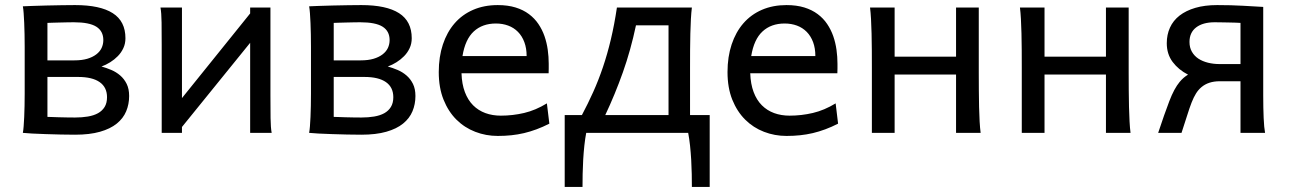

<svg xmlns="http://www.w3.org/2000/svg" viewBox="-20 -528 5125 763"><path d="M168.5 -63.5Q173.3 -63.5 185.8 -63Q198.2 -62.5 213.9 -62Q229.5 -61.5 246.8 -61.3Q264.2 -61 278.3 -61Q305.7 -61 329.1 -64.9Q352.5 -68.8 369.4 -78.1Q386.2 -87.4 395.8 -103Q405.3 -118.7 405.3 -141.6Q405.3 -181.2 376 -201.7Q346.7 -222.2 290.5 -222.2H168.5ZM493.2 -146.5Q493.2 -113.8 481.4 -85.7Q469.7 -57.6 444.1 -36.9Q418.5 -16.1 377.4 -4.4Q336.4 7.3 278.3 7.3Q252.4 7.3 221.4 6.6Q190.4 5.9 161.1 4.9Q131.8 3.9 107.7 2.7Q83.5 1.5 70.8 0Q72.8 -10.3 74 -26.4Q75.2 -42.5 76.2 -63Q77.1 -83.5 77.6 -107.2Q78.1 -130.9 78.1 -156.2V-341.8Q78.1 -366.7 77.6 -391.4Q77.1 -416 76.2 -437.3Q75.2 -458.5 74 -475.6Q72.8 -492.7 70.8 -502.9Q82 -503.4 107.7 -504.4Q133.3 -505.4 164.1 -506.1Q194.8 -506.8 225.8 -507.3Q256.8 -507.8 278.3 -507.8Q377.9 -507.8 428.2 -475.6Q478.5 -443.4 478.5 -376Q478.5 -354.5 470.2 -336.7Q461.9 -318.8 448.2 -304.9Q434.6 -291 417.7 -280.5Q400.9 -270 383.3 -263.7Q402.8 -258.3 422.4 -250Q441.9 -241.7 457.8 -228Q473.6 -214.4 483.4 -194.6Q493.2 -174.8 493.2 -146.5ZM168.5 -288.1H275.9Q305.2 -288.1 326.7 -294.4Q348.1 -300.8 362.5 -311.8Q377 -322.8 383.8 -337.4Q390.6 -352.1 390.6 -368.7Q390.6 -404.3 362.8 -421.9Q335 -439.5 273.4 -439.5Q263.7 -439.5 248 -439.2Q232.4 -439 216.6 -438.5Q200.7 -438 187.3 -437.7Q173.8 -437.5 168.5 -437Z M703.1 -498V-138.2L974.1 -474.6V-498H1054.7V-148.9Q1054.7 -98.1 1055.2 -59.3Q1055.7 -20.5 1059.6 0H974.1V-357.9L703.1 -23.4V0H622.6V-349.1Q622.6 -399.9 622.1 -438.7Q621.6 -477.5 617.7 -498Z M1306.2 -63.5Q1311 -63.5 1323.5 -63Q1335.9 -62.5 1351.6 -62Q1367.2 -61.5 1384.5 -61.3Q1401.9 -61 1416 -61Q1443.4 -61 1466.8 -64.9Q1490.2 -68.8 1507.1 -78.1Q1523.9 -87.4 1533.4 -103Q1543 -118.7 1543 -141.6Q1543 -181.2 1513.7 -201.7Q1484.4 -222.2 1428.2 -222.2H1306.2ZM1630.9 -146.5Q1630.9 -113.8 1619.1 -85.7Q1607.4 -57.6 1581.8 -36.9Q1556.2 -16.1 1515.1 -4.4Q1474.1 7.3 1416 7.3Q1390.1 7.3 1359.1 6.6Q1328.1 5.9 1298.8 4.9Q1269.5 3.9 1245.4 2.7Q1221.2 1.5 1208.5 0Q1210.4 -10.3 1211.7 -26.4Q1212.9 -42.5 1213.9 -63Q1214.8 -83.5 1215.3 -107.2Q1215.8 -130.9 1215.8 -156.2V-341.8Q1215.8 -366.7 1215.3 -391.4Q1214.8 -416 1213.9 -437.3Q1212.9 -458.5 1211.7 -475.6Q1210.4 -492.7 1208.5 -502.9Q1219.7 -503.4 1245.4 -504.4Q1271 -505.4 1301.8 -506.1Q1332.5 -506.8 1363.5 -507.3Q1394.5 -507.8 1416 -507.8Q1515.6 -507.8 1565.9 -475.6Q1616.2 -443.4 1616.2 -376Q1616.2 -354.5 1607.9 -336.7Q1599.6 -318.8 1585.9 -304.9Q1572.3 -291 1555.4 -280.5Q1538.6 -270 1521 -263.7Q1540.5 -258.3 1560.1 -250Q1579.6 -241.7 1595.5 -228Q1611.3 -214.4 1621.1 -194.6Q1630.9 -174.8 1630.9 -146.5ZM1306.2 -288.1H1413.6Q1442.9 -288.1 1464.4 -294.4Q1485.8 -300.8 1500.2 -311.8Q1514.6 -322.8 1521.5 -337.4Q1528.3 -352.1 1528.3 -368.7Q1528.3 -404.3 1500.5 -421.9Q1472.7 -439.5 1411.1 -439.5Q1401.4 -439.5 1385.7 -439.2Q1370.1 -439 1354.2 -438.5Q1338.4 -438 1325 -437.7Q1311.5 -437.5 1306.2 -437Z M1814 -236.8Q1815.4 -193.8 1827.4 -162.1Q1839.4 -130.4 1860.1 -109.6Q1880.9 -88.9 1908.9 -78.6Q1937 -68.4 1970.2 -68.4Q2017.6 -68.4 2063 -79.1Q2108.4 -89.8 2153.3 -117.2L2163.1 -36.6Q2137.2 -23.4 2112.3 -14.2Q2087.4 -4.9 2062.5 1Q2037.6 6.8 2012 9.5Q1986.3 12.2 1958 12.2Q1911.1 12.2 1868.7 -4.2Q1826.2 -20.5 1793.9 -52.5Q1761.7 -84.5 1742.7 -131.8Q1723.6 -179.2 1723.6 -241.7Q1723.6 -302.2 1740 -351.3Q1756.3 -400.4 1786.6 -435.3Q1816.9 -470.2 1860.4 -489Q1903.8 -507.8 1958 -507.8Q1998 -507.8 2028.8 -498.3Q2059.6 -488.8 2082 -471.9Q2104.5 -455.1 2119.6 -432.6Q2134.8 -410.2 2143.8 -384.3Q2152.8 -358.4 2156.7 -330.3Q2160.6 -302.2 2160.6 -274.9V-255.9Q2160.6 -243.7 2160.2 -236.8ZM2072.8 -305.2Q2072.8 -336.4 2063.7 -360.6Q2054.7 -384.8 2038.3 -401.4Q2022 -418 1999.5 -426.3Q1977.1 -434.6 1950.7 -434.6Q1897 -434.6 1862.8 -403.1Q1828.6 -371.6 1817.9 -305.2Z M2636.7 -70.8V-427.2H2507.3Q2486.3 -328.1 2455.3 -240.7Q2424.3 -153.3 2385.3 -70.8ZM2292.5 -70.8Q2316.4 -115.7 2337.4 -162.4Q2358.4 -209 2376 -261Q2393.6 -313 2407.5 -371.3Q2421.4 -429.7 2431.6 -498H2729.5Q2727.1 -479 2725.6 -452.4Q2724.1 -425.8 2723.4 -394.8Q2722.7 -363.8 2722.4 -329.1Q2722.2 -294.4 2722.2 -258.8V-70.8H2800.3V214.8H2729.5Q2729.5 191.4 2729 163.6Q2728.5 135.7 2726.8 106.9Q2725.1 78.1 2722.2 50.5Q2719.2 22.9 2714.8 0H2309.6Q2305.2 22.9 2302.2 50.5Q2299.3 78.1 2297.6 106.9Q2295.9 135.7 2295.4 163.6Q2294.9 191.4 2294.9 214.8H2224.1V-70.8Z M2961.4 -236.8Q2962.9 -193.8 2974.9 -162.1Q2986.8 -130.4 3007.6 -109.6Q3028.3 -88.9 3056.4 -78.6Q3084.5 -68.4 3117.7 -68.4Q3165 -68.4 3210.4 -79.1Q3255.9 -89.8 3300.8 -117.2L3310.5 -36.6Q3284.7 -23.4 3259.8 -14.2Q3234.9 -4.9 3210 1Q3185.1 6.8 3159.4 9.5Q3133.8 12.2 3105.5 12.2Q3058.6 12.2 3016.1 -4.2Q2973.6 -20.5 2941.4 -52.5Q2909.2 -84.5 2890.1 -131.8Q2871.1 -179.2 2871.1 -241.7Q2871.1 -302.2 2887.5 -351.3Q2903.8 -400.4 2934.1 -435.3Q2964.4 -470.2 3007.8 -489Q3051.3 -507.8 3105.5 -507.8Q3145.5 -507.8 3176.3 -498.3Q3207 -488.8 3229.5 -471.9Q3252 -455.1 3267.1 -432.6Q3282.2 -410.2 3291.3 -384.3Q3300.3 -358.4 3304.2 -330.3Q3308.1 -302.2 3308.1 -274.9V-255.9Q3308.1 -243.7 3307.6 -236.8ZM3220.2 -305.2Q3220.2 -336.4 3211.2 -360.6Q3202.1 -384.8 3185.8 -401.4Q3169.4 -418 3147 -426.3Q3124.5 -434.6 3098.1 -434.6Q3044.4 -434.6 3010.3 -403.1Q2976.1 -371.6 2965.3 -305.2Z M3444.8 -258.8Q3444.8 -294.4 3444.6 -329.1Q3444.3 -363.8 3443.6 -394.8Q3442.9 -425.8 3441.4 -452.4Q3439.9 -479 3437.5 -498H3535.2V-302.7H3779.3V-498H3869.6V-239.3Q3869.6 -203.6 3869.9 -168.9Q3870.1 -134.3 3870.8 -103Q3871.6 -71.8 3873 -45.4Q3874.5 -19 3877 0H3779.3V-231.9H3535.2V0H3444.8Z M4040.5 -258.8Q4040.5 -294.4 4040.3 -329.1Q4040 -363.8 4039.3 -394.8Q4038.6 -425.8 4037.1 -452.4Q4035.6 -479 4033.2 -498H4130.9V-302.7H4375V-498H4465.3V-239.3Q4465.3 -203.6 4465.6 -168.9Q4465.8 -134.3 4466.6 -103Q4467.3 -71.8 4468.8 -45.4Q4470.2 -19 4472.7 0H4375V-231.9H4130.9V0H4040.5Z M4909.7 -273.4V-437Q4902.8 -437.5 4889.4 -438Q4876 -438.5 4860.6 -438.7Q4845.2 -439 4830.6 -439.2Q4815.9 -439.5 4807.1 -439.5Q4760.3 -439.5 4733.6 -419.2Q4707 -398.9 4707 -361.3Q4707 -338.9 4716.6 -322.3Q4726.1 -305.7 4742.4 -294.9Q4758.8 -284.2 4780.5 -278.8Q4802.2 -273.4 4826.7 -273.4ZM4826.7 -205.1Q4782.2 -205.1 4754.4 -181.6Q4741.7 -170.9 4732.7 -156.2Q4723.6 -141.6 4715.3 -120.4Q4707 -99.1 4697.8 -69.6Q4688.5 -40 4675.3 0H4582.5Q4607.4 -75.2 4626.7 -125.7Q4646 -176.3 4668 -202.6Q4675.3 -211.4 4683.8 -218.8Q4692.4 -226.1 4701.2 -231.4Q4663.6 -250.5 4640.1 -281.7Q4616.7 -313 4616.7 -356.4Q4616.7 -390.1 4629.4 -418.2Q4642.1 -446.3 4667.5 -466.1Q4692.9 -485.8 4730.2 -496.8Q4767.6 -507.8 4816.9 -507.8Q4873 -507.8 4919.9 -505.1Q4966.8 -502.4 5000 -500.5V-148.9Q5000 -98.1 5001.7 -59.3Q5003.4 -20.5 5007.3 0H4909.7V-205.1Z"/></svg>

Font: Andika Compact
Style: Regular
Weight: 400
Designer: Victor Gaultney, Annie Olsen, Julie Remington, Don Collingsworth, Eric Hays, Becca Hirsbrunner
Foundry: SIL International
Version: Version 5.000 ; LnSpcTght